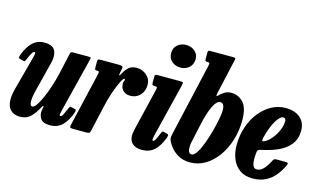

<svg xmlns="http://www.w3.org/2000/svg" viewBox="-93 -1057 2243 1352"><g transform="rotate(15 1029.0 -381.0)"><path d="M6.5 -402Q28 -464.5 63.2 -499.8Q98.5 -535 151.5 -535Q211.5 -535 229.2 -500.5Q247 -466 233.5 -411.5L180 -200Q165.5 -144.5 165.8 -111.2Q166 -78 184.5 -78Q197 -78 213.5 -102Q230 -126 247.8 -166Q265.5 -206 281.5 -255Q297.5 -304 309 -354L341.5 -500.5Q343.5 -509.5 346.8 -514.8Q350 -520 362 -520H472.5Q487 -520 490.8 -518Q494.5 -516 491.5 -504.5L393.5 -111Q390 -96.5 386.8 -80.5Q383.5 -64.5 392 -64.5Q402 -64.5 411 -82.2Q420 -100 433.5 -132Q437 -140.5 440 -143.8Q443 -147 454.5 -144L475.5 -139Q485 -137 486.2 -132Q487.5 -127 484.5 -116.5Q463 -53.5 428 -18Q393 17.5 336.5 17.5Q285.5 17.5 268 -9.2Q250.5 -36 256 -71L260 -92.5Q261.5 -101 257.8 -101.5Q254 -102 250 -94Q226 -47 196 -16.5Q166 14 117 14Q94.5 14 73.2 5.2Q52 -3.5 38 -25Q24 -46.5 22.8 -84Q21.5 -121.5 38 -179L99 -407Q101 -414 103.5 -424.8Q106 -435.5 106 -444.2Q106 -453 100 -453Q84 -453 56.5 -383Q53.5 -376 50.8 -373Q48 -370 37 -373L13.5 -379Q5 -381.5 4 -386.5Q3 -391.5 6.5 -402Z M559.5 -520H696Q714.5 -520 721.5 -516Q728.5 -512 725 -495.5L719.5 -469Q715 -449.5 719 -449Q723 -448.5 731 -464Q749.5 -498.5 770.2 -515Q791 -531.5 824.5 -531.5Q866.5 -531.5 897.8 -504Q929 -476.5 929 -435Q929 -388.5 901 -359Q873 -329.5 830.5 -329.5Q795.5 -329.5 776.5 -349.2Q757.5 -369 758 -398Q758 -411.5 761.5 -417.5Q765 -423.5 765 -429.5Q765 -434.5 760 -434.5Q752 -434.5 735.8 -402.2Q719.5 -370 701 -317Q682.5 -264 669 -201L629.5 -26Q626 -10.5 622 -5.2Q618 0 599 0H502.5Q484 0 480.5 -4.5Q477 -9 480 -23L571.5 -415Q575 -431.5 573.2 -435.8Q571.5 -440 559 -440H557Q546.5 -440 544.2 -444.5Q542 -449 542 -463.5V-503Q542 -512.5 545.5 -516.2Q549 -520 559.5 -520Z M1031 -695Q1031 -733 1057 -755.2Q1083 -777.5 1120 -777.5Q1156.5 -777.5 1183 -755.2Q1209.5 -733 1209 -695Q1207.5 -657 1182 -634.8Q1156.5 -612.5 1120 -612.5Q1083 -612.5 1057 -634.8Q1031 -657 1031 -695ZM1162.5 -492.5 1068.5 -111Q1067 -105 1064.5 -91.8Q1062 -78.5 1062 -75Q1062 -64.5 1067 -64.5Q1076 -64.5 1085.2 -82.2Q1094.5 -100 1107 -131.5Q1111 -141.5 1114.2 -144.2Q1117.5 -147 1126.5 -144.5L1151 -138.5Q1160.5 -136 1160.2 -128.8Q1160 -121.5 1156.5 -110.5Q1131 -45 1096.2 -13.8Q1061.5 17.5 1007.5 17.5Q964.5 17.5 939.8 -3Q915 -23.5 915 -63.5Q915 -74 917.8 -89.5Q920.5 -105 923 -116L995 -417Q998.5 -431.5 996.5 -435.8Q994.5 -440 983 -440H981Q966.5 -440 962.8 -443.8Q959 -447.5 959 -462V-501.5Q959 -514 963.5 -517Q968 -520 980 -520H1139.5Q1161 -520 1164 -515.8Q1167 -511.5 1162.5 -492.5Z M1186 -143.5 1308 -677Q1311 -691 1309 -695.5Q1307 -700 1297 -700H1292.5Q1281.5 -700 1279 -705Q1276.5 -710 1276.5 -720.5V-762Q1276.5 -772.5 1279.2 -776.2Q1282 -780 1292.5 -780H1459Q1473.5 -780 1476.2 -776.8Q1479 -773.5 1476 -761L1419 -508Q1410.5 -471 1432.5 -495.5Q1443 -507 1464 -520.5Q1485 -534 1515 -534Q1566 -534 1601.8 -495.5Q1637.5 -457 1637.5 -367Q1637.5 -292 1616.8 -223.2Q1596 -154.5 1558 -101Q1520 -47.5 1468.8 -16.2Q1417.5 15 1356.5 15Q1300.5 15 1258.2 -13.5Q1216 -42 1192 -88Q1184 -103 1182.8 -113.5Q1181.5 -124 1186 -143.5ZM1327.5 -92.5Q1325.5 -42.5 1354.5 -42.5Q1372 -42.5 1390.8 -71.5Q1409.5 -100.5 1426.5 -146Q1443.5 -191.5 1457 -241.5Q1470.5 -291.5 1478.5 -334.2Q1486.5 -377 1486.5 -400Q1486.5 -422 1479.2 -436.2Q1472 -450.5 1455.5 -450.5Q1429 -450.5 1405.2 -401.2Q1381.5 -352 1363 -269.5L1332 -127Q1329.5 -118 1328.8 -109.8Q1328 -101.5 1327.5 -92.5Z M1644 -187.5Q1644 -261.5 1665.8 -324Q1687.5 -386.5 1725.2 -432.8Q1763 -479 1810.8 -504.5Q1858.5 -530 1910.5 -530Q1979 -530 2018 -496Q2057 -462 2057 -402.5Q2057 -353.5 2036 -318.8Q2015 -284 1979.8 -260.5Q1944.5 -237 1900.8 -222.2Q1857 -207.5 1811.5 -198Q1799.5 -195 1796 -189.8Q1792.5 -184.5 1791.5 -169Q1780 -59 1823.5 -59Q1852.5 -59 1875.5 -85Q1898.5 -111 1917.5 -150Q1921 -158 1926.5 -160.5Q1932 -163 1945 -163H2002.5Q2020.5 -163 2024.2 -159Q2028 -155 2021.5 -140.5Q2003 -100.5 1975.2 -66Q1947.5 -31.5 1907.2 -10.8Q1867 10 1810.5 10Q1754.5 10 1717.5 -17Q1680.5 -44 1662.2 -88.8Q1644 -133.5 1644 -187.5ZM1825 -264.5Q1852 -277 1876 -306Q1900 -335 1915.2 -370.2Q1930.5 -405.5 1931 -435.5Q1931.5 -461.5 1912 -461.5Q1888.5 -461.5 1860.5 -414.8Q1832.5 -368 1812.5 -289.5Q1808.5 -274 1810.2 -266.2Q1812 -258.5 1825 -264.5Z"/></g></svg>

Font: Besley* Condensed
Style: Bold Italic
Weight: 700
Width: 3
Italic angle: -13°
Designer: Owen Earl
Foundry: indestructible type*
Version: Version 3.000; ttfautohint (v1.8.3)